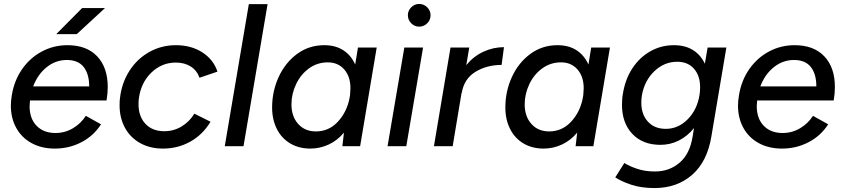

<svg xmlns="http://www.w3.org/2000/svg" viewBox="-20 -741 4275 973"><path d="M35 -206Q35 -229 40 -259Q52 -333 92 -390.5Q132 -448 192 -480Q252 -512 322 -512Q419 -512 472.5 -455.5Q526 -399 526 -300Q526 -268 520 -232H132Q130 -212 130 -203Q130 -140 165.5 -103.5Q201 -67 261 -67Q309 -67 349.5 -91Q390 -115 415 -154L492 -111Q454 -52 392 -20Q330 12 258 12Q191 12 140.5 -15.5Q90 -43 62.5 -92.5Q35 -142 35 -206ZM432 -303Q432 -366 404 -401.5Q376 -437 319 -437Q262 -437 216.5 -400.5Q171 -364 148 -303ZM396 -700H512L369 -568H265Z M586 -207Q586 -231 588 -244Q597 -322 636.5 -383Q676 -444 737.5 -478Q799 -512 871 -512Q949 -512 1005.5 -475.5Q1062 -439 1082 -378L991 -347Q978 -384 946.5 -404Q915 -424 871 -424Q800 -424 747.5 -373.5Q695 -323 684 -244Q682 -233 682 -213Q682 -151 717 -113.5Q752 -76 813 -76Q860 -76 900 -100Q940 -124 965 -165L1047 -124Q1007 -58 944 -23Q881 12 806 12Q740 12 690 -16Q640 -44 613 -94Q586 -144 586 -207Z M1241 -720H1336L1214 0H1119Z M1723 -69Q1690 -29 1645.5 -8.5Q1601 12 1553 12Q1495 12 1451 -14Q1407 -40 1383 -87.5Q1359 -135 1359 -196Q1359 -279 1392.5 -351.5Q1426 -424 1486 -468Q1546 -512 1623 -512Q1680 -512 1719.5 -486.5Q1759 -461 1780 -414L1794 -500H1889L1805 0H1715ZM1581 -75Q1646 -75 1691.5 -123.5Q1737 -172 1751 -242L1754 -260Q1756 -282 1756 -294Q1756 -353 1724.5 -389Q1693 -425 1641 -425Q1588 -425 1546 -394.5Q1504 -364 1480.5 -314.5Q1457 -265 1457 -212Q1457 -151 1491 -113Q1525 -75 1581 -75Z M2029 -500H2124L2039 0H1944ZM2047 -664Q2047 -687 2064 -704Q2081 -721 2104 -721Q2128 -721 2145 -704Q2162 -687 2162 -664Q2162 -640 2145 -623Q2128 -606 2104 -606Q2081 -606 2064 -623Q2047 -640 2047 -664Z M2263 -500H2358L2343 -411Q2380 -456 2430 -479Q2480 -502 2534 -502L2522 -412Q2447 -412 2389.5 -377Q2332 -342 2320 -270H2319L2274 0H2179Z M2905 -69Q2872 -29 2827.5 -8.5Q2783 12 2735 12Q2677 12 2633 -14Q2589 -40 2565 -87.5Q2541 -135 2541 -196Q2541 -279 2574.5 -351.5Q2608 -424 2668 -468Q2728 -512 2805 -512Q2862 -512 2901.5 -486.5Q2941 -461 2962 -414L2976 -500H3071L2987 0H2897ZM2763 -75Q2828 -75 2873.5 -123.5Q2919 -172 2933 -242L2936 -260Q2938 -282 2938 -294Q2938 -353 2906.5 -389Q2875 -425 2823 -425Q2770 -425 2728 -394.5Q2686 -364 2662.5 -314.5Q2639 -265 2639 -212Q2639 -151 2673 -113Q2707 -75 2763 -75Z M3098 158 3144 85Q3169 101 3209 114.5Q3249 128 3299 128Q3372 128 3424 83.5Q3476 39 3490 -49L3497 -92Q3464 -51 3420.5 -29Q3377 -7 3327 -7Q3237 -7 3184.5 -62.5Q3132 -118 3132 -210Q3132 -243 3137 -268Q3149 -341 3185.5 -396Q3222 -451 3276.5 -481.5Q3331 -512 3395 -512Q3452 -512 3491.5 -487.5Q3531 -463 3552 -418L3566 -500H3661L3585 -49Q3564 78 3487.5 145Q3411 212 3297 212Q3229 212 3178.5 195Q3128 178 3098 158ZM3230 -221Q3230 -161 3263.5 -124.5Q3297 -88 3354 -88Q3417 -88 3465 -136.5Q3513 -185 3525 -260Q3528 -280 3528 -299Q3528 -357 3497 -392.5Q3466 -428 3412 -428Q3346 -428 3296 -380Q3246 -332 3233 -258Q3230 -239 3230 -221Z M3720 -206Q3720 -229 3725 -259Q3737 -333 3777 -390.5Q3817 -448 3877 -480Q3937 -512 4007 -512Q4104 -512 4157.5 -455.5Q4211 -399 4211 -300Q4211 -268 4205 -232H3817Q3815 -212 3815 -203Q3815 -140 3850.5 -103.5Q3886 -67 3946 -67Q3994 -67 4034.5 -91Q4075 -115 4100 -154L4177 -111Q4139 -52 4077 -20Q4015 12 3943 12Q3876 12 3825.5 -15.5Q3775 -43 3747.5 -92.5Q3720 -142 3720 -206ZM4117 -303Q4117 -366 4089 -401.5Q4061 -437 4004 -437Q3947 -437 3901.5 -400.5Q3856 -364 3833 -303Z"/></svg>

Font: Oak Sans Medium
Style: Italic
Weight: 500
Italic angle: -9.49998°
Foundry: Erik Kennedy, Walven
Version: Version 1.000